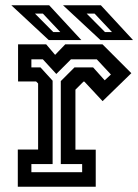

<svg xmlns="http://www.w3.org/2000/svg" viewBox="-20 -708 524 728"><path d="M47.5 0V-141H124.5V-391.5L117 -399H48.5V-540H155L189 -500L227.5 -540H368.5L478 -430.5L369 -324.5L300 -398.5H296.5L266 -368V-140.5H343V0ZM99 -55H291.5V-86H210.5V-400.5L262.5 -452.5H333L377 -403.5L400.5 -425.5L347 -483H249L193.5 -427.5L142.5 -483H99V-452.5H133.5L179.5 -402V-86H99ZM484.5 -556H361L219 -688H362.5ZM404.5 -586.5 338.5 -656.5H308.5L378 -586.5ZM288.5 -556H165L23 -688H166.5ZM208.5 -586.5 142.5 -656.5H112.5L182 -586.5Z"/></svg>

Font: Tourney Condensed SemiBold
Style: Regular
Weight: 600
Width: 3
Designer: Tyler Finck
Foundry: Etcetera Type Co
Version: Version 1.010; ttfautohint (v1.8.3)